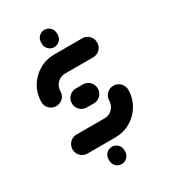

<svg xmlns="http://www.w3.org/2000/svg" viewBox="-191 -745 860 972"><g transform="rotate(-30 238.5 -259.0)"><path d="M228.5 133Q209.3 133 195.7 119.4Q182.2 105.9 182.2 86.7V78.1Q182.2 58.9 195.7 45.4Q209.3 31.9 228.5 31.9Q247.8 31.9 261.3 45.4Q274.8 58.9 274.8 78.1V86.7Q274.8 105.9 261.3 119.4Q247.8 133 228.5 133ZM389.3 -231.9Q404.4 -231.9 417.2 -224.4Q430 -217 437.4 -204.3Q444.8 -191.5 444.8 -176.3Q444.8 -128.5 421.1 -88Q397.4 -47.4 356.9 -23.7Q316.3 0 268.1 0H104.8Q89.6 0 76.9 -7.4Q64.1 -14.8 56.7 -27.6Q49.3 -40.4 49.3 -55.6Q49.3 -70.7 56.7 -83.5Q64.1 -96.3 76.9 -103.7Q89.6 -111.1 104.8 -111.1H268.1Q285.9 -111.1 300.9 -119.8Q315.9 -128.5 324.8 -143.5Q333.7 -158.5 333.7 -176.3Q333.7 -191.5 341.1 -204.3Q348.5 -217 361.3 -224.4Q374.1 -231.9 389.3 -231.9ZM314.4 -259.3Q314.4 -244.1 307 -231.3Q299.6 -218.5 286.9 -211.1Q274.1 -203.7 258.9 -203.7H218.5Q203.3 -203.7 190.6 -211.1Q177.8 -218.5 170.4 -231.3Q163 -244.1 163 -259.3Q163 -274.4 170.4 -287.2Q177.8 -300 190.6 -307.4Q203.3 -314.8 218.5 -314.8H258.9Q274.1 -314.8 286.9 -307.4Q299.6 -300 307 -287.2Q314.4 -274.4 314.4 -259.3ZM88.1 -286.7Q73 -286.7 60.2 -294.1Q47.4 -301.5 40 -314.3Q32.6 -327 32.6 -342.2Q32.6 -390 56.3 -430.6Q80 -471.1 120.6 -494.8Q161.1 -518.5 209.3 -518.5H372.6Q387.8 -518.5 400.6 -511.1Q413.3 -503.7 420.7 -490.9Q428.1 -478.1 428.1 -463Q428.1 -447.8 420.7 -435Q413.3 -422.2 400.6 -414.8Q387.8 -407.4 372.6 -407.4H209.3Q191.5 -407.4 176.5 -398.7Q161.5 -390 152.6 -375Q143.7 -360 143.7 -342.2Q143.7 -327 136.3 -314.3Q128.9 -301.5 116.1 -294.1Q103.3 -286.7 88.1 -286.7ZM228.5 -550.4Q209.3 -550.4 195.7 -563.9Q182.2 -577.4 182.2 -596.7V-605.2Q182.2 -624.4 195.7 -638Q209.3 -651.5 228.5 -651.5Q247.8 -651.5 261.3 -638Q274.8 -624.4 274.8 -605.2V-596.7Q274.8 -577.4 261.3 -563.9Q247.8 -550.4 228.5 -550.4Z"/></g></svg>

Font: 26F Galaxy Sans Black
Style: Regular
Weight: 900
Designer: C₂₉H₂₅N₃O₅
Version: Version 1.100